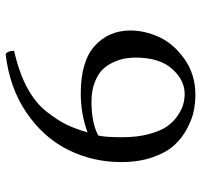

<svg xmlns="http://www.w3.org/2000/svg" viewBox="-36 -662 712 680"><g transform="rotate(90 320.0 -322.0)"><path d="M460 -314Q466 -339 466 -399Q466 -452 455 -493Q444 -534 428 -557Q412 -580 390 -595Q368 -610 349.5 -615Q331 -620 313 -620Q263 -620 223.5 -575Q184 -530 184 -447Q184 -428 187 -409.5Q190 -391 200 -368.5Q210 -346 226 -329.5Q242 -313 271.5 -301.5Q301 -290 340 -290Q415 -290 460 -314ZM449 -276Q383 -252 312 -252Q197 -252 142.5 -301.5Q88 -351 88 -428Q88 -478 111 -529Q134 -580 188.5 -619Q243 -658 316 -658Q345 -658 374 -652Q403 -646 436.5 -628Q470 -610 495 -582.5Q520 -555 537 -506.5Q554 -458 554 -395Q554 -295 511 -208Q468 -121 380 -60.5Q292 0 172 14Q160 8 160 -16Q236 -33 290 -62Q344 -91 375 -130.5Q406 -170 421 -201Q436 -232 449 -276Z"/></g></svg>

Font: Linux Libertine Mono O
Style: Mono
Weight: 400
Designer: Philipp H. Poll
Foundry: Philipp H. Poll
Version: Version 5.1.7